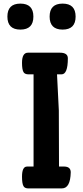

<svg xmlns="http://www.w3.org/2000/svg" viewBox="-20 -1044 461 1064"><path d="M93 -880Q21 -880 21 -952Q21 -1024 93 -1024Q165 -1024 165 -952Q165 -880 93 -880ZM327 -880Q255 -880 255 -952Q255 -1024 327 -1024Q399 -1024 399 -952Q399 -880 327 -880ZM130 -121H166V-632H136Q116 -633 110 -645Q102 -659 102 -696Q102 -752 135 -752H312Q356 -752 356 -721Q356 -632 321 -632H296L306 -432L307 -121H337Q372 -120 372 -89Q370 0 323 0H134Q116 -1 110 -13Q102 -27 102 -65Q102 -121 130 -121Z"/></svg>

Font: Chau Philomene One
Style: Regular
Weight: 400
Designer: Vicente Lamonaca
Foundry: TipoType
Version: Version 1.002